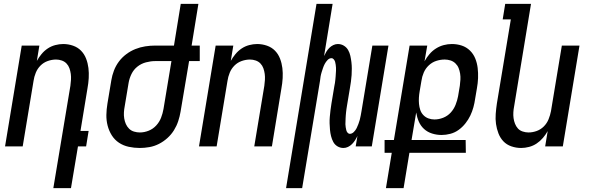

<svg xmlns="http://www.w3.org/2000/svg" viewBox="-20 -755 3040 990"><path d="M255 215 343 -313Q345 -328 346 -343.5Q347 -359 345 -374Q343 -389 338 -403Q333 -417 323 -427.5Q313 -438 298.5 -443Q284 -448 269 -448Q248 -448 226.5 -440.5Q205 -433 189 -417Q173 -401 164.5 -380Q156 -359 153 -338L97 0H6L92 -520H183L170 -441Q180 -459 194 -476Q208 -493 226 -505Q244 -517 265 -522.5Q286 -528 306 -528Q332 -528 356.5 -519.5Q381 -511 398 -493.5Q415 -476 424 -452.5Q433 -429 436 -404Q439 -379 437.5 -352.5Q436 -326 431 -299L395 -80H437L424 0H382L346 215Z M701 8Q672 8 644 2Q616 -4 593.5 -19Q571 -34 556.5 -57Q542 -80 535 -107Q528 -134 528.5 -162.5Q529 -191 534 -221L554 -341Q558 -366 567.5 -391Q577 -416 593 -437.5Q609 -459 631 -475.5Q653 -492 678 -502Q703 -512 729 -516Q755 -520 780 -520H877L912 -735H1003L968 -520H1010V-440H955L911 -179Q907 -155 899 -130.5Q891 -106 877 -83.5Q863 -61 843 -43Q823 -25 799.5 -13Q776 -1 750.5 3.5Q725 8 701 8ZM701 -72Q724 -72 746.5 -81Q769 -90 785.5 -108Q802 -126 810.5 -148Q819 -170 823 -193L864 -440H780Q757 -440 732.5 -433.5Q708 -427 688.5 -411.5Q669 -396 658 -373.5Q647 -351 643 -327L623 -207Q620 -192 619 -176Q618 -160 620.5 -144.5Q623 -129 629 -115.5Q635 -102 645.5 -91.5Q656 -81 671 -76.5Q686 -72 701 -72Z M1006 0 1092 -520H1183L1170 -441Q1180 -459 1194 -476Q1208 -493 1226 -505Q1244 -517 1265 -522.5Q1286 -528 1306 -528Q1332 -528 1356.5 -519.5Q1381 -511 1398 -493.5Q1415 -476 1424 -452.5Q1433 -429 1436 -404Q1439 -379 1437.5 -352.5Q1436 -326 1431 -299L1382 0H1291L1343 -313Q1345 -328 1346 -343.5Q1347 -359 1345 -374Q1343 -389 1338 -403Q1333 -417 1323 -427.5Q1313 -438 1298.5 -443Q1284 -448 1269 -448Q1248 -448 1226.5 -440.5Q1205 -433 1189 -417Q1173 -401 1164.5 -380Q1156 -359 1153 -338L1097 0Z M1455 215 1612 -735H1695L1651 -466Q1656 -477 1662.5 -488Q1669 -499 1678 -508Q1687 -517 1698.5 -522.5Q1710 -528 1722 -528Q1739 -528 1753 -519.5Q1767 -511 1775 -497Q1783 -483 1786.5 -467Q1790 -451 1792 -434.5Q1794 -418 1794 -401.5Q1794 -385 1793 -368Q1792 -351 1789.5 -334Q1787 -317 1784 -299L1769 -209Q1768 -201 1766.5 -193Q1765 -185 1764.5 -177Q1764 -169 1763 -161Q1762 -153 1762 -145.5Q1762 -138 1761.5 -130Q1761 -122 1761 -114.5Q1761 -107 1762.5 -99Q1764 -91 1765.5 -84Q1767 -77 1772 -71Q1777 -65 1784 -65Q1795 -65 1804.5 -74.5Q1814 -84 1819 -94.5Q1824 -105 1828 -115.5Q1832 -126 1835 -137Q1838 -148 1840 -159.5Q1842 -171 1844 -182L1900 -520H1983L1897 0H1814L1823 -54Q1818 -43 1811 -32Q1804 -21 1795 -12Q1786 -3 1774.5 2.5Q1763 8 1751 8Q1734 8 1720 -0.5Q1706 -9 1698.5 -23Q1691 -37 1687 -53Q1683 -69 1681.5 -85.5Q1680 -102 1679.5 -118.5Q1679 -135 1680.5 -152Q1682 -169 1684 -186Q1686 -203 1689 -221L1704 -311Q1706 -319 1707 -327Q1708 -335 1709 -343Q1710 -351 1710.5 -359Q1711 -367 1711.5 -374.5Q1712 -382 1712.5 -390Q1713 -398 1712.5 -405.5Q1712 -413 1711 -421Q1710 -429 1708 -436Q1706 -443 1701 -449Q1696 -455 1689 -455Q1678 -455 1669 -445.5Q1660 -436 1654.5 -425.5Q1649 -415 1645.5 -404.5Q1642 -394 1638.5 -383Q1635 -372 1633 -360.5Q1631 -349 1630 -338L1538 215Z M1970 215 2000 33H1963V-33H2011L2092 -520H2183L2169 -439Q2180 -459 2194.5 -476Q2209 -493 2228 -505Q2247 -517 2268 -522.5Q2289 -528 2310 -528Q2337 -528 2361 -520Q2385 -512 2403 -494.5Q2421 -477 2430.5 -453.5Q2440 -430 2443 -404.5Q2446 -379 2445 -352.5Q2444 -326 2439 -299L2430 -246Q2427 -224 2421 -202Q2415 -180 2405 -159Q2395 -138 2379.5 -118.5Q2364 -99 2344.5 -85Q2325 -71 2302 -65Q2279 -59 2257 -59Q2232 -59 2208 -66.5Q2184 -74 2166.5 -90Q2149 -106 2139.5 -128Q2130 -150 2126 -175L2102 -33H2381L2382 33H2091L2061 215ZM2220 -139Q2243 -139 2265.5 -148Q2288 -157 2304 -174.5Q2320 -192 2329 -214.5Q2338 -237 2342 -259L2351 -313Q2353 -328 2354 -344Q2355 -360 2352.5 -375.5Q2350 -391 2344.5 -404.5Q2339 -418 2328 -428.5Q2317 -439 2302.5 -443.5Q2288 -448 2273 -448Q2251 -448 2229.5 -441Q2208 -434 2191 -418Q2174 -402 2165 -381Q2156 -360 2153 -338L2144 -285Q2141 -268 2140 -251.5Q2139 -235 2140.5 -219Q2142 -203 2147 -188Q2152 -173 2163 -161.5Q2174 -150 2189 -144.5Q2204 -139 2220 -139Z M2667 8Q2641 8 2616.5 -0.5Q2592 -9 2575.5 -26.5Q2559 -44 2550 -67.5Q2541 -91 2537.5 -116Q2534 -141 2536 -167.5Q2538 -194 2542 -221L2614 -655H2572L2585 -735H2718L2631 -207Q2628 -192 2627 -176.5Q2626 -161 2628 -146Q2630 -131 2635.5 -117Q2641 -103 2650.5 -92.5Q2660 -82 2675 -77Q2690 -72 2705 -72Q2726 -72 2747 -79.5Q2768 -87 2784 -103Q2800 -119 2808.5 -140Q2817 -161 2821 -182L2877 -520H2968L2882 0H2791L2804 -79Q2794 -61 2779.5 -44Q2765 -27 2747 -15Q2729 -3 2708 2.5Q2687 8 2667 8Z"/></svg>

Font: Iosevka Term Curly Md Obl
Style: Regular
Weight: 500
Italic angle: -9°
Designer: Belleve Invis
Foundry: Belleve Invis
Version: Version 32.3.0